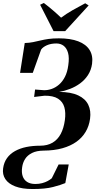

<svg xmlns="http://www.w3.org/2000/svg" viewBox="-66 -1009 652 1292"><path d="M153 263Q82.5 263 36.5 245.2Q-9.5 227.5 -30.2 196Q-51 164.5 -45 123.5Q-39.5 83.5 -18.8 54.8Q2 26 35.2 7.5Q68.5 -11 111.2 -19.8Q154 -28.5 204 -28.5Q253 -28.5 287.5 -48.8Q322 -69 342.5 -107.5Q363 -146 370.5 -200.5Q377.5 -250.5 367 -287.5Q356.5 -324.5 324.5 -345Q292.5 -365.5 234 -365L163.5 -356.5L170 -406.5L230 -402Q256 -401.5 282.2 -410.8Q308.5 -420 331.5 -440Q354.5 -460 371 -492Q387.5 -524 393.5 -570Q401 -620.5 392 -652.8Q383 -685 362.5 -700.8Q342 -716.5 313.5 -716.5Q276.5 -716.5 249.5 -704.5Q222.5 -692.5 210.5 -675L154.5 -518.5H69L100.5 -719.5Q131.5 -720.5 156.2 -725.5Q181 -730.5 205.8 -736.5Q230.5 -742.5 260 -746.8Q289.5 -751 330 -751Q408 -751 460.5 -731Q513 -711 537 -672.5Q561 -634 553.5 -579.5Q547.5 -537 526.2 -504.2Q505 -471.5 473.5 -448.2Q442 -425 405 -410.8Q368 -396.5 332 -390.5Q412 -390 460.2 -367.2Q508.5 -344.5 528 -304Q547.5 -263.5 540 -209.5Q533.5 -161 510.2 -121.8Q487 -82.5 448 -54.8Q409 -27 354 -11.5Q299 4 227.5 4.5Q180 5 149.2 20.5Q118.5 36 102.8 61Q87 86 83 117Q78 151 86.5 176.2Q95 201.5 116.5 215.2Q138 229 172 229Q196.5 229 217.5 223.5Q238.5 218 255 209Q271.5 200 282.5 190.5L328.5 97.5H396.5L373.5 223Q342.5 236 290.5 249.5Q238.5 263 153 263ZM294.5 -799.5 204 -977 229 -989Q260 -965.5 289.5 -940.2Q319 -915 345 -890Q380.5 -916.5 423 -940.8Q465.5 -965 507.5 -987L530.5 -972.5L372.5 -799.5Z"/></svg>

Font: Merriweather 120pt
Style: Bold Italic
Weight: 700
Italic angle: -7.8°
Version: Version 2.101